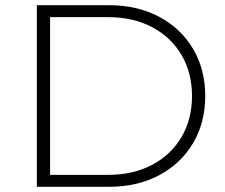

<svg xmlns="http://www.w3.org/2000/svg" viewBox="-20 -720 866 740"><path d="M122 0V-700H399Q510 -700 594 -655Q678 -610 724.5 -531Q771 -452 771 -350Q771 -248 724.5 -169Q678 -90 594 -45Q510 0 399 0ZM173 -46H395Q494 -46 567 -85Q640 -124 680 -192.5Q720 -261 720 -350Q720 -439 680 -507.5Q640 -576 567 -615Q494 -654 395 -654H173Z"/></svg>

Font: MOST Montserrat Light
Style: Regular
Weight: 300
Designer: Julieta Ulanovsky
Foundry: Julieta Ulanovsky
Version: Version 8.000;March 11, 2024;FontCreator 15.0.0.2926 64-bit